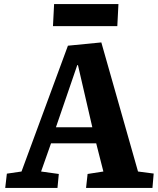

<svg xmlns="http://www.w3.org/2000/svg" viewBox="-20 -917 773 937"><path d="M474.5 -710 653.5 -80 730 -70 724 0H400L407.5 -68L484.5 -80L449.5 -217.5H229L180.5 -80L267 -68L260.5 0H5.5L13.5 -69.5L85 -80L311.5 -694ZM253 -296H430.5L360.5 -599H357ZM244 -897H558L552.5 -789.5H238.5Z"/></svg>

Font: Literata
Style: Italic
Weight: 400
Italic angle: -2°
Designer: Latin by Veronika Burian and Jose Scaglione. Greek by Irene Vlachou. Cyrillic by Vera Evstafieva
Foundry: TypeTogether
Version: Version 3.103;gftools[0.9.29]